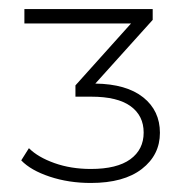

<svg xmlns="http://www.w3.org/2000/svg" viewBox="-20 -703 427 425"><path d="M334 -409Q334 -360 294 -329Q254 -298 181 -298Q132 -298 90 -312Q48 -326 27 -348L44 -375Q64 -355 100.5 -342Q137 -329 181 -329Q239 -329 268.5 -350.5Q298 -372 298 -409.5Q298 -447 269 -468Q240 -489 182 -489H147V-514L270 -651H34V-683H318V-659L191 -518Q260 -517 297 -487.5Q334 -458 334 -409Z"/></svg>

Font: Montserrat Ace
Style: Light
Weight: 300
Designer: Julieta Ulanovsky
Foundry: Julieta Ulanovsky
Version: Version 1